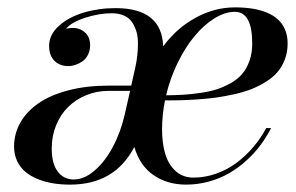

<svg xmlns="http://www.w3.org/2000/svg" viewBox="-20 -490 803 520"><path d="M273.9 -258.1H335.4L345.9 -304.9Q349.9 -322.3 351.7 -338.3Q353.5 -354.2 353.6 -371.8Q353.8 -389.4 349.7 -403.6Q345.7 -417.7 338 -429.4Q330.3 -441.2 316.3 -447.6Q302.2 -454.1 283 -454.1Q248.3 -454.1 210.8 -442Q173.3 -429.9 158.9 -412.1Q187.5 -418.7 205.8 -405.6Q224.1 -392.6 224.1 -367.9Q224.1 -353.5 218.5 -342.2Q212.9 -330.8 203.9 -324.3Q194.8 -317.9 184.8 -314.5Q174.8 -311 165 -311Q141.8 -311 127.4 -325.4Q113 -339.8 113 -366Q113 -395.8 139.2 -419.6Q165.3 -443.4 206.1 -455.7Q246.8 -468 293 -468Q418.5 -468 421.9 -364.5Q459.2 -414.6 510.4 -442.3Q561.5 -470 616 -470Q641.4 -470 662.5 -466.8Q683.6 -463.6 701.7 -456.3Q719.7 -449 732.3 -437.7Q744.9 -426.5 752 -409.9Q759 -393.3 759 -372.1Q759 -348.4 751.2 -328.4Q743.4 -308.3 730.7 -293.8Q718 -279.3 698.5 -267.5Q679 -255.6 659.1 -247.9Q639.2 -240.2 613 -234.5Q586.9 -228.8 564.9 -225.7Q543 -222.7 515.5 -220.8Q488 -219 469.1 -218.5Q450.2 -218 426.8 -218Q418.9 -177.5 418.9 -139.9Q418.9 -101.8 427.6 -73Q436.3 -44.2 455.8 -26.6Q475.3 -9 503.9 -9Q535.4 -9 565.7 -19.8Q595.9 -30.5 620.8 -49.2Q645.8 -67.9 666 -91.7Q686.3 -115.5 700.9 -143.1H714.1Q701.9 -119.1 685.9 -97.5Q669.9 -75.9 648.2 -56Q626.5 -36.1 601.8 -21.6Q577.1 -7.1 546.6 1.5Q516.1 10 483.9 10Q433.6 10 396.2 -15.4Q358.9 -40.8 343.8 -92Q290.8 10 169.9 10Q145.5 10 123.7 6.5Q101.8 2.9 82.3 -5Q62.7 -12.9 48.7 -24.7Q34.7 -36.4 26.4 -54Q18.1 -71.5 18.1 -93Q18.1 -128.2 35.4 -158.4Q52.7 -188.7 85 -210.8Q117.2 -232.9 165.8 -245.5Q214.4 -258.1 273.9 -258.1ZM663.1 -372.1Q663.1 -458 616 -458Q589.4 -458 560.7 -440.2Q532 -422.4 507 -392.2Q481.9 -362.1 461.3 -320.1Q440.7 -278.1 429.9 -231.9Q455.8 -232.2 476.3 -233.4Q496.8 -234.6 522.1 -238.3Q547.4 -241.9 566.4 -247.9Q585.4 -253.9 604.4 -264.5Q623.3 -275.1 635.6 -289.4Q647.9 -303.7 655.5 -324.8Q663.1 -345.9 663.1 -372.1ZM179.9 -3.9Q207.8 -3.9 235.8 -27.7Q263.9 -51.5 285.5 -91.9Q307.1 -132.3 318.1 -180.9L332.3 -243.9H273.9Q241.9 -243.9 213.6 -232.3Q185.3 -220.7 164.7 -200.4Q144 -180.2 132.1 -151Q120.1 -121.8 120.1 -87.9Q120.1 -46.6 136.4 -25.3Q152.6 -3.9 179.9 -3.9Z"/></svg>

Font: Bodoni* 16
Style: Italic
Weight: 400
Italic angle: -13°
Version: Version 2.000